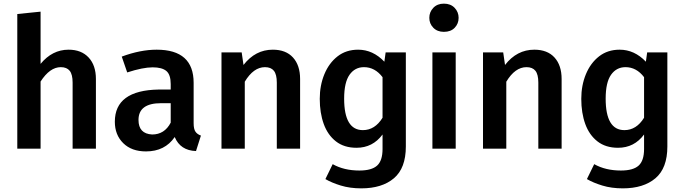

<svg xmlns="http://www.w3.org/2000/svg" viewBox="-20 -817 3758 1055"><path d="M507 0H379V-363Q379 -408 363 -428Q347 -448 314 -448Q254 -448 203 -369V0H75V-740L203 -753V-466Q267 -544 357 -544Q427 -544 467 -501Q507 -458 507 -383Z M782 15Q703 15 657 -30.5Q611 -76 611 -148Q611 -321 852 -325H918V-355Q918 -407 894 -427Q870 -447 819 -447Q765 -447 679 -419L649 -506Q751 -544 841 -544Q1044 -544 1044 -362V-140Q1044 -108 1054 -93.5Q1064 -79 1084 -72L1057 13Q971 10 940 -64Q886 15 782 15ZM816 -78Q884 -78 918 -143V-250H865Q741 -250 741 -158Q741 -82 816 -78Z M1629 0H1501V-363Q1501 -408 1485 -428Q1469 -448 1436 -448Q1373 -448 1325 -368V0H1197V-529H1308L1318 -460Q1383 -544 1479 -544Q1551 -544 1590 -501Q1629 -458 1629 -383Z M1965 218Q1903 218 1852.5 202.5Q1802 187 1768 167L1808 85Q1870 120 1955 120Q2022 120 2052 93Q2082 66 2082 2V-78Q2028 -5 1939 -5Q1871 -5 1826 -40Q1781 -75 1759 -135.5Q1737 -196 1737 -274Q1737 -348 1762.5 -409.5Q1788 -471 1835 -507.5Q1882 -544 1948 -544Q2029 -544 2092 -478L2099 -529H2210V-12Q2210 107 2144.5 162.5Q2079 218 1965 218ZM1974 -102Q2040 -102 2082 -170V-393Q2040 -448 1980 -448Q1930 -448 1900.5 -406Q1871 -364 1871 -275Q1871 -102 1974 -102Z M2419 -642Q2383 -642 2361 -664.5Q2339 -687 2339 -719Q2339 -751 2361 -774Q2383 -797 2419 -797Q2456 -797 2478 -774Q2500 -751 2500 -719Q2500 -687 2478.5 -664.5Q2457 -642 2419 -642ZM2484 0H2356V-529H2484Z M3066 0H2938V-363Q2938 -408 2922 -428Q2906 -448 2873 -448Q2810 -448 2762 -368V0H2634V-529H2745L2755 -460Q2820 -544 2916 -544Q2988 -544 3027 -501Q3066 -458 3066 -383Z M3402 218Q3340 218 3289.5 202.5Q3239 187 3205 167L3245 85Q3307 120 3392 120Q3459 120 3489 93Q3519 66 3519 2V-78Q3465 -5 3376 -5Q3308 -5 3263 -40Q3218 -75 3196 -135.5Q3174 -196 3174 -274Q3174 -348 3199.5 -409.5Q3225 -471 3272 -507.5Q3319 -544 3385 -544Q3466 -544 3529 -478L3536 -529H3647V-12Q3647 107 3581.5 162.5Q3516 218 3402 218ZM3411 -102Q3477 -102 3519 -170V-393Q3477 -448 3417 -448Q3367 -448 3337.5 -406Q3308 -364 3308 -275Q3308 -102 3411 -102Z"/></svg>

Font: Trujillo Medium
Style: Regular
Weight: 500
Designer: Fira Sans original fonts by bBox Type GmbH, Carrois Corporate GbR, & Edenspiekermann AG / Changes by Cristiano Sobral
Foundry: Fira Sans original fonts by bBox Type GmbH, Carrois Corporate GbR, & Edenspiekermann AG / Changes by Cristiano Sobral
Version: Version 4.301;October 17, 2021;FontCreator 14.0.0.2814 64-bi